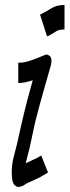

<svg xmlns="http://www.w3.org/2000/svg" viewBox="-20 -738 278 768"><path d="M238 -718V-620H236Q215 -620 203.5 -612Q192 -604 171 -593H168L140 -680H141Q164 -691 185 -704.5Q206 -718 236 -718ZM179 -514Q191 -503 182 -471.5Q173 -440 157 -384Q145 -342 137.5 -314Q130 -286 124 -262.5Q118 -239 112.5 -211.5Q107 -184 98 -144Q94 -129 90 -114Q86 -99 83 -85Q101 -94 117 -101Q133 -108 145 -116L172 -48Q144 -30 122 -20.5Q100 -11 86 -4Q86 -4 77 2Q68 8 56.5 9.5Q45 11 36 -0.5Q27 -12 27 -47Q27 -82 35.5 -113Q44 -144 48 -162Q58 -206 64.5 -235.5Q71 -265 77 -289Q83 -313 90 -340Q97 -367 108 -406Q109 -409 109.5 -411.5Q110 -414 111 -417Q79 -406 53 -406V-487Q71 -487 86.5 -491Q102 -495 130 -506Q155 -516 162 -519Q169 -522 179 -514Z"/></svg>

Font: Syne
Style: Italic
Weight: 400
Italic angle: -9°
Designer: Lucas Descroix
Foundry: Bonjour Monde
Version: Version 2.000; ttfautohint (v1.8.3)